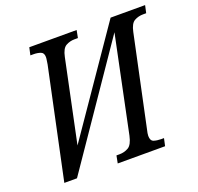

<svg xmlns="http://www.w3.org/2000/svg" viewBox="-125 -849 1012 983"><g transform="rotate(-20 381.5 -357.0)"><path d="M190 -599Q191 -608 193 -619Q195 -630 195 -638Q195 -661 178 -667Q161 -673 140 -673H123L132 -714H390L382 -673H363Q338 -673 316.5 -661Q295 -649 286 -605L192 -157L575 -714H763L754 -673H737Q711 -673 689.5 -661Q668 -649 659 -605L555 -115Q552 -102 550.5 -94Q549 -86 549 -79Q549 -52 566.5 -46.5Q584 -41 605 -41H621L612 0H354L362 -41H379Q405 -41 427 -53.5Q449 -66 459 -113L568 -637L132 0H63Z"/></g></svg>

Font: Noto Serif Condensed
Style: Italic
Weight: 400
Width: 3
Italic angle: -12°
Designer: Monotype Design Team
Foundry: Monotype Imaging Inc.
Version: Version 2.014; ttfautohint (v1.8.4.7-5d5b)